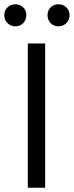

<svg xmlns="http://www.w3.org/2000/svg" viewBox="-47 -877 345 897"><path d="M164 0H83V-674H164ZM263 -842.5Q278 -828 278 -806Q278 -784 263 -769Q248 -754 226 -754Q204 -754 189.5 -769Q175 -784 175 -806Q175 -828 189.5 -842.5Q204 -857 226 -857Q248 -857 263 -842.5ZM61.5 -842.5Q76 -828 76 -806Q76 -784 61.5 -769Q47 -754 25 -754Q3 -754 -12 -769Q-27 -784 -27 -806Q-27 -828 -12 -842.5Q3 -857 25 -857Q47 -857 61.5 -842.5Z"/></svg>

Font: Hind Vadodara
Style: Regular
Weight: 400
Designer: Hitesh Malaviya
Foundry: Indian Type Foundry
Version: Version 1.001;PS 1.0;hotconv 1.0.86;makeotf.lib2.5.63406; tt